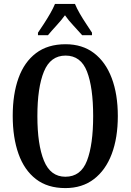

<svg xmlns="http://www.w3.org/2000/svg" viewBox="-20 -951 667 981"><path d="M314 10Q223 10 163.5 -36Q104 -82 74.5 -165Q45 -248 45 -359Q45 -470 74.5 -552Q104 -634 164 -679.5Q224 -725 315 -725Q401 -725 460.5 -679.5Q520 -634 551 -551.5Q582 -469 582 -358Q582 -247 551 -164.5Q520 -82 460 -36Q400 10 314 10ZM314 -48Q393 -48 424.5 -130Q456 -212 456 -358Q456 -504 424.5 -585.5Q393 -667 315 -667Q238 -667 204.5 -585.5Q171 -504 171 -358Q171 -212 204.5 -130Q238 -48 314 -48ZM174 -784Q187 -803 204 -829Q221 -855 236.5 -882Q252 -909 261 -931H363Q372 -909 387.5 -882Q403 -855 420.5 -829Q438 -803 450 -784V-771H400Q381 -793 355.5 -820Q330 -847 312 -873Q293 -847 268 -820Q243 -793 225 -771H174Z"/></svg>

Font: Noto Serif Bengali ExtraCondensed SemiBold
Style: Regular
Weight: 600
Width: 2
Designer: Juan Bruce, Universal Thirst, Indian Type Foundry and the Monotype Design Team.
Foundry: Monotype Imaging Inc.
Version: Version 2.003; ttfautohint (v1.8.4.7-5d5b)